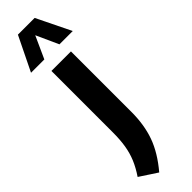

<svg xmlns="http://www.w3.org/2000/svg" viewBox="-386 -794 1015 1015"><g transform="rotate(-45 122.0 -286.0)"><path d="M72.5 235.5 -25 171.5Q3 130 19 91.5Q35 53 42 10Q49 -33 49 -88V-547H195V-95Q195 1.5 167.5 78.5Q140 155.5 72.5 235.5ZM-34 -616.5 59.5 -808H184.5L278 -616.5H178.5L122 -741L65.5 -616.5Z"/></g></svg>

Font: Encode Sans Condensed Condensed
Style: Bold
Weight: 700
Width: 3
Designer: Multiple Designers
Foundry: Impallari Type
Version: Version 3.000; ttfautohint (v1.8.3) -l 8 -r 50 -G 200 -x 14 